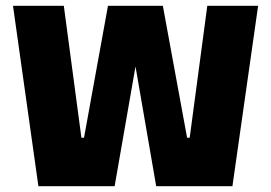

<svg xmlns="http://www.w3.org/2000/svg" viewBox="-20 -645 939 665"><path d="M25 -625H201L262 -168H271L354 -625H486L377 0H113ZM874 -625 785 0H521L413 -625H544L628 -168H637L698 -625Z"/></svg>

Font: Changa ExtraLight
Style: Bold
Weight: 700
Version: Version 3.002; ttfautohint (v1.8.2)